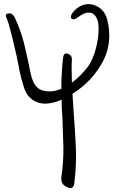

<svg xmlns="http://www.w3.org/2000/svg" viewBox="-20 -907 560 948"><path d="M11.7 -819.3Q8.8 -825.2 8.8 -830.1Q8.8 -839.8 22.5 -840.8Q42 -842.8 53.7 -818.4Q81.1 -760.7 98.6 -693.4Q115.2 -625 129.9 -551.8Q144.5 -473.6 188.5 -460.9Q232.4 -447.3 283.2 -468.8Q282.2 -507.8 285.2 -546.9Q287.1 -585.9 292 -625Q295.9 -648.4 315.4 -641.6Q335.9 -633.8 335 -612.3Q333 -584 334 -555.7Q334 -527.3 335 -499Q357.4 -515.6 377 -535.2Q396.5 -554.7 411.1 -574.2Q424.8 -590.8 435.5 -616.2Q447.3 -641.6 454.1 -669.9Q467.8 -721.7 466.8 -772.5Q464.8 -822.3 439.5 -838.9Q427.7 -846.7 408.2 -843.8Q388.7 -839.8 361.3 -819.3Q343.8 -806.6 334 -814.5Q324.2 -822.3 336.9 -841.8Q350.6 -861.3 369.1 -872.1Q386.7 -883.8 405.3 -885.7Q411.1 -886.7 417 -886.7Q445.3 -886.7 471.7 -868.2Q502.9 -845.7 511.7 -799.8Q519.5 -764.6 519.5 -731.4Q519.5 -656.2 481.4 -591.8Q428.7 -500 337.9 -444.3Q338.9 -420.9 340.8 -397.5Q342.8 -374 343.8 -351.6Q350.6 -265.6 354.5 -179.7Q358.4 -92.8 346.7 -1Q343.8 21.5 327.1 21.5Q320.3 21.5 310.5 16.6Q278.3 2.9 283.2 -33.2Q293.9 -107.4 293 -180.7Q291 -253.9 288.1 -328.1Q287.1 -349.6 285.2 -372.1Q284.2 -393.6 284.2 -415Q278.3 -413.1 273.4 -410.2Q267.6 -408.2 262.7 -406.2Q223.6 -393.6 195.3 -395.5Q168 -397.5 148.4 -409.2Q111.3 -430.7 97.7 -477.5Q83 -523.4 74.2 -567.4Q73.2 -574.2 72.3 -581.1Q70.3 -587.9 69.3 -593.8Q69.3 -595.7 68.4 -598.6Q68.4 -601.6 67.4 -603.5Q64.5 -618.2 60.5 -637.7Q55.7 -657.2 50.8 -678.7Q42 -718.8 31.2 -757.8Q21.5 -797.9 11.7 -819.3Z"/></svg>

Font: Mrs Husband
Style: Regular
Weight: 400
Version: Version 1.0